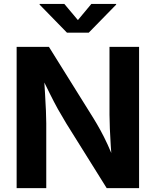

<svg xmlns="http://www.w3.org/2000/svg" viewBox="-20 -969 802 989"><path d="M65.7 0V-727.5H232.1L461.8 -359.2Q479.3 -330.9 497.5 -297.8Q515.7 -264.8 534.4 -224.2Q553.2 -183.7 572 -132.9H556.7Q553.4 -173.6 550.5 -219.3Q547.6 -265 545.8 -307.1Q544 -349.2 544 -378.3V-727.5H696.4V0H529.6L321 -333.9Q298 -371.7 278.3 -406.9Q258.7 -442.2 237.5 -485.1Q216.3 -528.1 186.9 -587.5H205.8Q209.1 -534.9 212 -486.3Q214.8 -437.8 216.6 -398.6Q218.3 -359.4 218.3 -334.4V0ZM311.4 -948.7 381.2 -865.6 450.5 -948.7H578.3V-945.1L437.2 -800.8H324.9L184.1 -945.1V-948.7Z"/></svg>

Font: Atlassian Sans
Style: Regular
Weight: 400
Designer: Rasmus Andersson
Foundry: Modifications by Atlassian Pty Ltd, manufactured by rsms
Version: Version 4.001;git-9221beed3